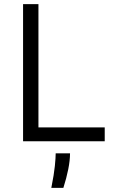

<svg xmlns="http://www.w3.org/2000/svg" viewBox="-20 -680 548 924"><path d="M91 0V-660H165V-67H484V0ZM227 224Q240 159 244 119Q248 79 248 58H317Q317 92 308.5 134.5Q300 177 285 224Z"/></svg>

Font: Bricolage Grotesque 10pt Light
Style: Regular
Weight: 300
Designer: Mathieu Triay
Foundry: Atelier Triay
Version: Version 1.000; ttfautohint (v1.8.4.7-5d5b);gftools[0.9.32]